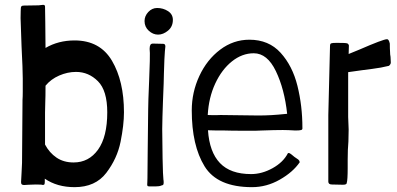

<svg xmlns="http://www.w3.org/2000/svg" viewBox="-20 -762 1640 793"><path d="M492 -298Q492 -246 478 -176.5Q464 -107 419 -48Q374 11 288 11Q216 11 165 -24V-17V-11Q165 -4 163.5 -1Q162 2 156 2Q156 1 148 0.5Q140 0 128 0Q111 0 98.5 1Q86 2 82 2H78Q73 2 70 -0.5Q67 -3 67 -10L69 -47L71 -89L73 -349Q74 -362 74 -384V-438Q74 -474 69 -571L65 -687Q65 -707 65.5 -715.5Q66 -724 66 -727Q66 -733 68.5 -736Q71 -739 79 -739L140 -740Q144 -740 148.5 -741Q153 -742 158 -742Q166 -742 166 -735L167 -670L168 -564Q221 -595 288 -595Q393 -595 442.5 -511Q492 -427 492 -298ZM423 -298Q423 -388 384.5 -426.5Q346 -465 294 -465Q259 -465 224.5 -450Q190 -435 168 -408V-404Q168 -361 167 -341Q166 -323 166 -297V-165Q184 -131 213.5 -111Q243 -91 284 -91Q347 -91 385 -144Q423 -197 423 -298ZM156 2Z M588 0Q588 -3 588.5 -9.5Q589 -16 589 -27L590 -136L592 -310Q592 -338 596 -430Q600 -533 599 -543L598 -560Q598 -571 601 -576.5Q604 -582 612 -582L654 -581Q663 -581 663 -570Q663 -565 662 -560Q661 -555 661 -550Q659 -529 657 -458Q657 -435 653 -341Q652 -310 651 -280.5Q650 -251 650 -229Q650 -181 651.5 -107.5Q653 -34 655 -20Q656 -16 656 -9Q656 -2 654.5 0.5Q653 3 647 4Q639 8 621.5 8Q604 8 600 8Q592 8 590 6.5Q588 5 588 0ZM577 -675Q577 -696 592.5 -712.5Q608 -729 629 -729Q654 -729 674 -716Q694 -703 694 -680Q694 -652 674 -635.5Q654 -619 633 -619Q612 -619 594.5 -635Q577 -651 577 -675Z M772 -306Q772 -381 803.5 -448.5Q835 -516 889.5 -557Q944 -598 1010 -598Q1090 -598 1139 -544Q1188 -490 1208.5 -407.5Q1229 -325 1229 -234Q1230 -227 1224 -225Q1218 -223 1200 -223Q1168 -225 1148 -225Q1115 -225 1061 -223L1035 -222H1001Q930 -222 909 -223Q861 -223 839 -224Q845 -134 888.5 -88.5Q932 -43 1017 -43Q1062 -43 1106 -67.5Q1150 -92 1169 -129Q1170 -130 1172 -130Q1177 -130 1184.5 -123.5Q1192 -117 1196 -114Q1207 -107 1212 -103Q1217 -99 1218 -92Q1190 -51 1135.5 -20Q1081 11 1021 11Q878 11 825 -75Q772 -161 772 -306ZM1166 -292Q1155 -394 1119.5 -468Q1084 -542 1028 -542Q980 -542 938 -508.5Q896 -475 869 -417Q842 -359 838 -287Q845 -287 857 -286.5Q869 -286 891 -287L1047 -285Q1074 -285 1100.5 -286.5Q1127 -288 1166 -292Z M1351 0Q1336 0 1336 -12V-203V-287L1343 -571Q1343 -582 1348 -583Q1352 -585 1371 -585Q1409 -585 1413 -583Q1416 -583 1418.5 -579.5Q1421 -576 1421 -574L1420 -539L1464 -557Q1563 -600 1578 -600H1579Q1586 -600 1590 -582Q1590 -560 1591 -548Q1591 -537 1593 -527L1594 -505V-503Q1594 -499 1591 -495Q1588 -491 1586 -490Q1554 -482 1517.5 -477.5Q1481 -473 1475 -472L1418 -464V-323V-279L1420 -227Q1420 -198 1419 -178Q1416 -145 1416 -102V-68Q1416 -18 1412 -6Q1412 1 1396 1Z"/></svg>

Font: Barriecito
Style: Regular
Weight: 400
Designer: Pablo Cosgaya & Sergio Jiménez
Foundry: Pablo Cosgaya & Sergio Jiménez
Version: Version 1.001